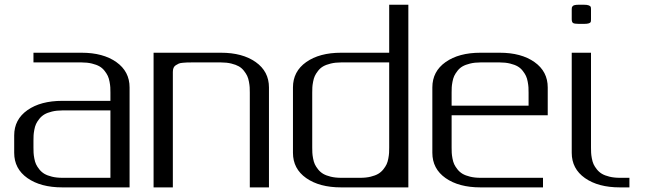

<svg xmlns="http://www.w3.org/2000/svg" viewBox="-20 -812 2810 832"><path d="M125 -541.5V-583.5H333.5Q426.8 -583.5 484.1 -543Q541.5 -502.4 541.5 -433.1V0H250Q156.2 0 98.9 -40.3Q41.5 -80.6 41.5 -149.9V-225.1Q41.5 -294.4 98.9 -334.7Q156.2 -375 250 -375H458.5V-410.6Q458.5 -423.8 458 -433.3Q457.5 -442.9 454.8 -457.5Q452.1 -472.2 447.3 -482.7Q442.4 -493.2 433.1 -505.1Q423.8 -517.1 411.1 -524.4Q398.4 -531.7 378.4 -536.6Q358.4 -541.5 333.5 -541.5ZM458.5 -41.5V-333.5H250Q225.1 -333.5 205.1 -328.6Q185.1 -323.7 172.4 -316.2Q159.7 -308.6 150.4 -296.9Q141.1 -285.2 136.2 -274.7Q131.3 -264.2 128.7 -249.5Q126 -234.9 125.5 -225.1Q125 -215.3 125 -202.1V-172.9Q125 -159.7 125.5 -149.9Q126 -140.1 128.7 -125.5Q131.3 -110.8 136.2 -100.3Q141.1 -89.8 150.4 -78.1Q159.7 -66.4 172.4 -58.8Q185.1 -51.3 205.1 -46.4Q225.1 -41.5 250 -41.5Z M645.5 -583.5H937.5Q1030.8 -583.5 1088.1 -543Q1145.5 -502.4 1145.5 -433.1V0H1062.5V-410.6Q1062.5 -423.8 1062 -433.3Q1061.5 -442.9 1058.8 -457.5Q1056.2 -472.2 1051.3 -482.7Q1046.4 -493.2 1037.1 -505.1Q1027.8 -517.1 1015.1 -524.4Q1002.4 -531.7 982.4 -536.6Q962.4 -541.5 937.5 -541.5H812.5Q798.3 -541.5 791.3 -541.3Q784.2 -541 772.5 -540Q760.7 -539.1 754.6 -536.4Q748.5 -533.7 741.7 -529.3Q734.9 -524.9 731.9 -517.6Q729 -510.3 729 -500V0H645.5Z M1749.5 -791.5V0H1458Q1364.3 0 1306.9 -40.3Q1249.5 -80.6 1249.5 -149.9V-433.1Q1249.5 -502.4 1306.9 -543Q1364.3 -583.5 1458 -583.5H1666.5V-791.5ZM1666.5 -541.5H1458Q1433.1 -541.5 1413.1 -536.6Q1393.1 -531.7 1380.4 -524.4Q1367.7 -517.1 1358.4 -505.1Q1349.1 -493.2 1344.2 -482.7Q1339.4 -472.2 1336.7 -457.5Q1334 -442.9 1333.5 -433.3Q1333 -423.8 1333 -410.6V-172.9Q1333 -159.7 1333.5 -149.9Q1334 -140.1 1336.7 -125.5Q1339.4 -110.8 1344.2 -100.3Q1349.1 -89.8 1358.4 -78.1Q1367.7 -66.4 1380.4 -58.8Q1393.1 -51.3 1413.1 -46.4Q1433.1 -41.5 1458 -41.5H1541.5Q1566.4 -41.5 1586.4 -46.4Q1606.4 -51.3 1619.1 -58.8Q1631.8 -66.4 1641.1 -78.1Q1650.4 -89.8 1655.3 -100.3Q1660.2 -110.8 1662.8 -125.5Q1665.5 -140.1 1666 -149.9Q1666.5 -159.7 1666.5 -172.9Z M2353.5 -312.5H1937V-172.9Q1937 -159.7 1937.5 -149.9Q1938 -140.1 1940.7 -125.5Q1943.4 -110.8 1948.2 -100.3Q1953.1 -89.8 1962.4 -78.1Q1971.7 -66.4 1984.4 -58.8Q1997.1 -51.3 2017.1 -46.4Q2037.1 -41.5 2062 -41.5H2333V0H2062Q1968.3 0 1910.9 -40.3Q1853.5 -80.6 1853.5 -149.9V-433.1Q1853.5 -502.4 1910.9 -543Q1968.3 -583.5 2062 -583.5H2145.5Q2238.8 -583.5 2296.1 -543Q2353.5 -502.4 2353.5 -433.1ZM1937 -354H2270.5V-410.6Q2270.5 -423.8 2270 -433.3Q2269.5 -442.9 2266.8 -457.5Q2264.2 -472.2 2259.3 -482.7Q2254.4 -493.2 2245.1 -505.1Q2235.8 -517.1 2223.1 -524.4Q2210.4 -531.7 2190.4 -536.6Q2170.4 -541.5 2145.5 -541.5H2062Q2037.1 -541.5 2017.1 -536.6Q1997.1 -531.7 1984.4 -524.4Q1971.7 -517.1 1962.4 -505.1Q1953.1 -493.2 1948.2 -482.7Q1943.4 -472.2 1940.7 -457.5Q1938 -442.9 1937.5 -433.3Q1937 -423.8 1937 -410.6Z M2541 -771V-729Q2541 -720.2 2539.8 -716.8Q2538.6 -713.4 2531.7 -710.9Q2524.9 -708.5 2509.8 -708.5H2488.8Q2468.3 -708.5 2462.9 -712.6Q2457.5 -716.8 2457.5 -729V-771Q2457.5 -776.4 2458 -778.8Q2458.5 -781.2 2461.2 -784.9Q2463.9 -788.6 2470.7 -790Q2477.5 -791.5 2488.8 -791.5H2509.8Q2524.4 -791.5 2531.5 -788.6Q2538.6 -785.6 2539.8 -782.2Q2541 -778.8 2541 -771ZM2541 -583.5V-172.9Q2541 -159.7 2541.5 -149.9Q2542 -140.1 2544.7 -125.5Q2547.4 -110.8 2552.2 -100.3Q2557.1 -89.8 2566.4 -78.1Q2575.7 -66.4 2588.4 -58.8Q2601.1 -51.3 2621.1 -46.4Q2641.1 -41.5 2666 -41.5H2707.5V0H2666Q2572.3 0 2514.9 -40.3Q2457.5 -80.6 2457.5 -149.9V-583.5Z"/></svg>

Font: Gputeks
Style: Regular
Weight: 500
Version: Version 0.9